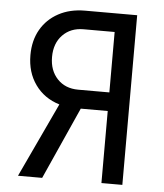

<svg xmlns="http://www.w3.org/2000/svg" viewBox="-52 -776 705 823"><g transform="rotate(5 300.0 -365.0)"><path d="M56 0 206 -320Q140 -340 102 -393Q64 -446 64 -520Q64 -583 91 -630Q118 -677 167 -703.5Q216 -730 281 -730H505V0H415V-310H299L160 0ZM281 -390H415V-650H281Q226 -650 191.5 -614.5Q157 -579 157 -520Q157 -462 191 -426Q225 -390 281 -390Z"/></g></svg>

Font: JetBrainsMono NF
Style: Regular
Weight: 400
Designer: Philipp Nurullin, Konstantin Bulenkov
Foundry: JetBrains
Version: Version 2.251; ttfautohint (v1.8.3);Nerd Fonts 2.2.2